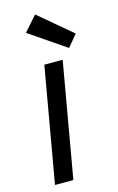

<svg xmlns="http://www.w3.org/2000/svg" viewBox="-117 -800 521 849"><g transform="rotate(-15 143.5 -375.5)"><path d="M25 0 117 -526H201L109 0ZM242 -569 75 -683 135 -751 287 -623Z"/></g></svg>

Font: DM Sans 9pt
Style: Italic
Weight: 400
Italic angle: -10°
Designer: Colophon Foundry, Jonny Pinhorn
Foundry: Colophon Foundry
Version: Version 4.004